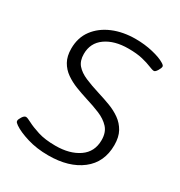

<svg xmlns="http://www.w3.org/2000/svg" viewBox="-169 -825 888 948"><g transform="rotate(30 275.0 -351.0)"><path d="M243 6Q177 6 123 -10.5Q69 -27 40 -47Q33 -52 29 -56Q25 -60 25 -66Q25 -74 34.5 -89Q44 -104 54 -104Q62 -104 85.5 -91.5Q109 -79 149.5 -66Q190 -53 250 -53Q331 -53 382.5 -88.5Q434 -124 434 -191Q434 -235 410.5 -260.5Q387 -286 349.5 -301.5Q312 -317 269 -330Q234 -341 200.5 -354Q167 -367 139 -386.5Q111 -406 94.5 -435.5Q78 -465 78 -508Q78 -571 111.5 -615.5Q145 -660 202 -684Q259 -708 331 -708Q382 -708 428.5 -697Q475 -686 499 -671Q513 -663 513 -656Q513 -647 503.5 -631.5Q494 -616 486 -616Q477 -616 457 -624.5Q437 -633 404.5 -641Q372 -649 323 -649Q244 -649 194.5 -614Q145 -579 145 -516Q145 -477 165 -454Q185 -431 221 -415.5Q257 -400 306 -385Q342 -374 376.5 -361Q411 -348 439 -328Q467 -308 484 -277.5Q501 -247 501 -201Q501 -103 430.5 -48.5Q360 6 243 6Z"/></g></svg>

Font: Asap Semi Expanded Semi Expanded Light
Style: Italic
Weight: 300
Width: 6
Italic angle: -6°
Designer: Pablo Cosgaya
Foundry: Omnibus-Type
Version: Version 3.001; ttfautohint (v1.8.4.7-5d5b)